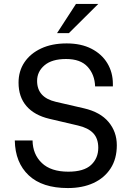

<svg xmlns="http://www.w3.org/2000/svg" viewBox="-20 -935 658 973"><path d="M552 -497H462Q460 -557 424 -596.5Q388 -636 315 -636Q243 -636 205.5 -604Q168 -572 168 -525Q168 -441 263 -419L406 -386Q488 -367 530 -317Q572 -267 572 -199Q572 -130 540.5 -81.5Q509 -33 453.5 -7.5Q398 18 324 18Q194 18 125.5 -46.5Q57 -111 55 -223H145Q146 -153 192 -109Q238 -65 326 -65Q405 -65 441.5 -99Q478 -133 478 -186Q478 -233 452.5 -260Q427 -287 375 -299L230 -333Q154 -351 114 -397.5Q74 -444 74 -516Q74 -575 104 -619.5Q134 -664 188.5 -689.5Q243 -715 318 -715Q391 -715 443.5 -688Q496 -661 524 -614.5Q552 -568 552 -510ZM269 -767 365 -915H478L329 -767Z"/></svg>

Font: Fragment Mono SC
Style: Regular
Weight: 400
Monospace: yes
Designer: Wei Huang based on Nimbus Sans by URW Studio, based on Helvetica by Max Miedinger.
Foundry: Wei Huang
Version: Version 1.012; ttfautohint (v1.8.4.7-5d5b)